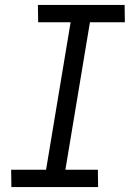

<svg xmlns="http://www.w3.org/2000/svg" viewBox="-20 -755 540 775"><path d="M376 0H26L25 -70H166L265 -665H134L133 -735H483L484 -665H343L244 -70H375Z"/></svg>

Font: Iosevka Term Oblique
Style: Regular
Weight: 400
Italic angle: -9°
Monospace: yes
Designer: Belleve Invis
Foundry: Belleve Invis
Version: Version 31.4.0